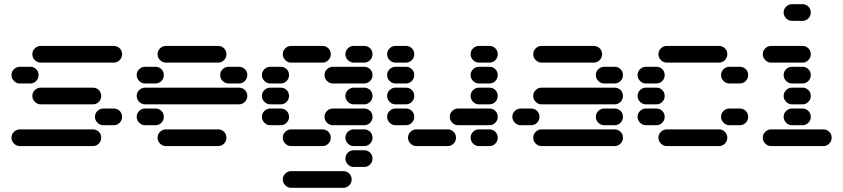

<svg xmlns="http://www.w3.org/2000/svg" viewBox="-20 -710 4040 920"><path d="M35 -50Q35 -34 47 -22Q59 -10 75 -10H425Q442 -10 453.5 -22Q465 -34 465 -50Q465 -67 453.5 -78.5Q442 -90 425 -90H75Q59 -90 47 -78.5Q35 -67 35 -50ZM435 -150Q435 -134 447 -122Q459 -110 475 -110H525Q542 -110 553.5 -122Q565 -134 565 -150Q565 -167 553.5 -178.5Q542 -190 525 -190H475Q459 -190 447 -178.5Q435 -167 435 -150ZM135 -250Q135 -234 147 -222Q159 -210 175 -210H425Q442 -210 453.5 -222Q465 -234 465 -250Q465 -267 453.5 -278.5Q442 -290 425 -290H175Q159 -290 147 -278.5Q135 -267 135 -250ZM35 -350Q35 -334 47 -322Q59 -310 75 -310H125Q142 -310 153.5 -322Q165 -334 165 -350Q165 -367 153.5 -378.5Q142 -390 125 -390H75Q59 -390 47 -378.5Q35 -367 35 -350ZM135 -450Q135 -434 147 -422Q159 -410 175 -410H525Q542 -410 553.5 -422Q565 -434 565 -450Q565 -467 553.5 -478.5Q542 -490 525 -490H175Q159 -490 147 -478.5Q135 -467 135 -450Z M735 -50Q735 -34 747 -22Q759 -10 775 -10H1025Q1042 -10 1053.5 -22Q1065 -34 1065 -50Q1065 -67 1053.5 -78.5Q1042 -90 1025 -90H775Q759 -90 747 -78.5Q735 -67 735 -50ZM635 -150Q635 -134 647 -122Q659 -110 675 -110H725Q742 -110 753.5 -122Q765 -134 765 -150Q765 -167 753.5 -178.5Q742 -190 725 -190H675Q659 -190 647 -178.5Q635 -167 635 -150ZM635 -250Q635 -234 647 -222Q659 -210 675 -210H1125Q1142 -210 1153.5 -222Q1165 -234 1165 -250Q1165 -267 1153.5 -278.5Q1142 -290 1125 -290H675Q659 -290 647 -278.5Q635 -267 635 -250ZM1035 -350Q1035 -334 1047 -322Q1059 -310 1075 -310H1125Q1142 -310 1153.5 -322Q1165 -334 1165 -350Q1165 -367 1153.5 -378.5Q1142 -390 1125 -390H1075Q1059 -390 1047 -378.5Q1035 -367 1035 -350ZM635 -350Q635 -334 647 -322Q659 -310 675 -310H725Q742 -310 753.5 -322Q765 -334 765 -350Q765 -367 753.5 -378.5Q742 -390 725 -390H675Q659 -390 647 -378.5Q635 -367 635 -350ZM735 -450Q735 -434 747 -422Q759 -410 775 -410H1025Q1042 -410 1053.5 -422Q1065 -434 1065 -450Q1065 -467 1053.5 -478.5Q1042 -490 1025 -490H775Q759 -490 747 -478.5Q735 -467 735 -450Z M1335 150Q1335 166 1347 178Q1359 190 1375 190H1625Q1642 190 1653.5 178Q1665 166 1665 150Q1665 133 1653.5 121.5Q1642 110 1625 110H1375Q1359 110 1347 121.5Q1335 133 1335 150ZM1635 50Q1635 66 1647 78Q1659 90 1675 90H1725Q1742 90 1753.5 78Q1765 66 1765 50Q1765 33 1753.5 21.5Q1742 10 1725 10H1675Q1659 10 1647 21.5Q1635 33 1635 50ZM1635 -50Q1635 -34 1647 -22Q1659 -10 1675 -10H1725Q1742 -10 1753.5 -22Q1765 -34 1765 -50Q1765 -67 1753.5 -78.5Q1742 -90 1725 -90H1675Q1659 -90 1647 -78.5Q1635 -67 1635 -50ZM1335 -50Q1335 -34 1347 -22Q1359 -10 1375 -10H1525Q1542 -10 1553.5 -22Q1565 -34 1565 -50Q1565 -67 1553.5 -78.5Q1542 -90 1525 -90H1375Q1359 -90 1347 -78.5Q1335 -67 1335 -50ZM1535 -150Q1535 -134 1547 -122Q1559 -110 1575 -110H1725Q1742 -110 1753.5 -122Q1765 -134 1765 -150Q1765 -167 1753.5 -178.5Q1742 -190 1725 -190H1575Q1559 -190 1547 -178.5Q1535 -167 1535 -150ZM1235 -150Q1235 -134 1247 -122Q1259 -110 1275 -110H1325Q1342 -110 1353.5 -122Q1365 -134 1365 -150Q1365 -167 1353.5 -178.5Q1342 -190 1325 -190H1275Q1259 -190 1247 -178.5Q1235 -167 1235 -150ZM1635 -250Q1635 -234 1647 -222Q1659 -210 1675 -210H1725Q1742 -210 1753.5 -222Q1765 -234 1765 -250Q1765 -267 1753.5 -278.5Q1742 -290 1725 -290H1675Q1659 -290 1647 -278.5Q1635 -267 1635 -250ZM1235 -250Q1235 -234 1247 -222Q1259 -210 1275 -210H1325Q1342 -210 1353.5 -222Q1365 -234 1365 -250Q1365 -267 1353.5 -278.5Q1342 -290 1325 -290H1275Q1259 -290 1247 -278.5Q1235 -267 1235 -250ZM1535 -350Q1535 -334 1547 -322Q1559 -310 1575 -310H1725Q1742 -310 1753.5 -322Q1765 -334 1765 -350Q1765 -367 1753.5 -378.5Q1742 -390 1725 -390H1575Q1559 -390 1547 -378.5Q1535 -367 1535 -350ZM1235 -350Q1235 -334 1247 -322Q1259 -310 1275 -310H1325Q1342 -310 1353.5 -322Q1365 -334 1365 -350Q1365 -367 1353.5 -378.5Q1342 -390 1325 -390H1275Q1259 -390 1247 -378.5Q1235 -367 1235 -350ZM1635 -450Q1635 -434 1647 -422Q1659 -410 1675 -410H1725Q1742 -410 1753.5 -422Q1765 -434 1765 -450Q1765 -467 1753.5 -478.5Q1742 -490 1725 -490H1675Q1659 -490 1647 -478.5Q1635 -467 1635 -450ZM1335 -450Q1335 -434 1347 -422Q1359 -410 1375 -410H1525Q1542 -410 1553.5 -422Q1565 -434 1565 -450Q1565 -467 1553.5 -478.5Q1542 -490 1525 -490H1375Q1359 -490 1347 -478.5Q1335 -467 1335 -450Z M2235 -50Q2235 -34 2247 -22Q2259 -10 2275 -10H2325Q2342 -10 2353.5 -22Q2365 -34 2365 -50Q2365 -67 2353.5 -78.5Q2342 -90 2325 -90H2275Q2259 -90 2247 -78.5Q2235 -67 2235 -50ZM1935 -50Q1935 -34 1947 -22Q1959 -10 1975 -10H2125Q2142 -10 2153.5 -22Q2165 -34 2165 -50Q2165 -67 2153.5 -78.5Q2142 -90 2125 -90H1975Q1959 -90 1947 -78.5Q1935 -67 1935 -50ZM2135 -150Q2135 -134 2147 -122Q2159 -110 2175 -110H2325Q2342 -110 2353.5 -122Q2365 -134 2365 -150Q2365 -167 2353.5 -178.5Q2342 -190 2325 -190H2175Q2159 -190 2147 -178.5Q2135 -167 2135 -150ZM1835 -150Q1835 -134 1847 -122Q1859 -110 1875 -110H1925Q1942 -110 1953.5 -122Q1965 -134 1965 -150Q1965 -167 1953.5 -178.5Q1942 -190 1925 -190H1875Q1859 -190 1847 -178.5Q1835 -167 1835 -150ZM2235 -250Q2235 -234 2247 -222Q2259 -210 2275 -210H2325Q2342 -210 2353.5 -222Q2365 -234 2365 -250Q2365 -267 2353.5 -278.5Q2342 -290 2325 -290H2275Q2259 -290 2247 -278.5Q2235 -267 2235 -250ZM1835 -250Q1835 -234 1847 -222Q1859 -210 1875 -210H1925Q1942 -210 1953.5 -222Q1965 -234 1965 -250Q1965 -267 1953.5 -278.5Q1942 -290 1925 -290H1875Q1859 -290 1847 -278.5Q1835 -267 1835 -250ZM2235 -350Q2235 -334 2247 -322Q2259 -310 2275 -310H2325Q2342 -310 2353.5 -322Q2365 -334 2365 -350Q2365 -367 2353.5 -378.5Q2342 -390 2325 -390H2275Q2259 -390 2247 -378.5Q2235 -367 2235 -350ZM1835 -350Q1835 -334 1847 -322Q1859 -310 1875 -310H1925Q1942 -310 1953.5 -322Q1965 -334 1965 -350Q1965 -367 1953.5 -378.5Q1942 -390 1925 -390H1875Q1859 -390 1847 -378.5Q1835 -367 1835 -350ZM2235 -450Q2235 -434 2247 -422Q2259 -410 2275 -410H2325Q2342 -410 2353.5 -422Q2365 -434 2365 -450Q2365 -467 2353.5 -478.5Q2342 -490 2325 -490H2275Q2259 -490 2247 -478.5Q2235 -467 2235 -450ZM1835 -450Q1835 -434 1847 -422Q1859 -410 1875 -410H1925Q1942 -410 1953.5 -422Q1965 -434 1965 -450Q1965 -467 1953.5 -478.5Q1942 -490 1925 -490H1875Q1859 -490 1847 -478.5Q1835 -467 1835 -450Z M2535 -50Q2535 -34 2547 -22Q2559 -10 2575 -10H2925Q2942 -10 2953.5 -22Q2965 -34 2965 -50Q2965 -67 2953.5 -78.5Q2942 -90 2925 -90H2575Q2559 -90 2547 -78.5Q2535 -67 2535 -50ZM2835 -150Q2835 -134 2847 -122Q2859 -110 2875 -110H2925Q2942 -110 2953.5 -122Q2965 -134 2965 -150Q2965 -167 2953.5 -178.5Q2942 -190 2925 -190H2875Q2859 -190 2847 -178.5Q2835 -167 2835 -150ZM2435 -150Q2435 -134 2447 -122Q2459 -110 2475 -110H2525Q2542 -110 2553.5 -122Q2565 -134 2565 -150Q2565 -167 2553.5 -178.5Q2542 -190 2525 -190H2475Q2459 -190 2447 -178.5Q2435 -167 2435 -150ZM2535 -250Q2535 -234 2547 -222Q2559 -210 2575 -210H2925Q2942 -210 2953.5 -222Q2965 -234 2965 -250Q2965 -267 2953.5 -278.5Q2942 -290 2925 -290H2575Q2559 -290 2547 -278.5Q2535 -267 2535 -250ZM2835 -350Q2835 -334 2847 -322Q2859 -310 2875 -310H2925Q2942 -310 2953.5 -322Q2965 -334 2965 -350Q2965 -367 2953.5 -378.5Q2942 -390 2925 -390H2875Q2859 -390 2847 -378.5Q2835 -367 2835 -350ZM2535 -450Q2535 -434 2547 -422Q2559 -410 2575 -410H2825Q2842 -410 2853.5 -422Q2865 -434 2865 -450Q2865 -467 2853.5 -478.5Q2842 -490 2825 -490H2575Q2559 -490 2547 -478.5Q2535 -467 2535 -450Z M3135 -50Q3135 -34 3147 -22Q3159 -10 3175 -10H3425Q3442 -10 3453.5 -22Q3465 -34 3465 -50Q3465 -67 3453.5 -78.5Q3442 -90 3425 -90H3175Q3159 -90 3147 -78.5Q3135 -67 3135 -50ZM3435 -150Q3435 -134 3447 -122Q3459 -110 3475 -110H3525Q3542 -110 3553.5 -122Q3565 -134 3565 -150Q3565 -167 3553.5 -178.5Q3542 -190 3525 -190H3475Q3459 -190 3447 -178.5Q3435 -167 3435 -150ZM3035 -150Q3035 -134 3047 -122Q3059 -110 3075 -110H3125Q3142 -110 3153.5 -122Q3165 -134 3165 -150Q3165 -167 3153.5 -178.5Q3142 -190 3125 -190H3075Q3059 -190 3047 -178.5Q3035 -167 3035 -150ZM3035 -250Q3035 -234 3047 -222Q3059 -210 3075 -210H3125Q3142 -210 3153.5 -222Q3165 -234 3165 -250Q3165 -267 3153.5 -278.5Q3142 -290 3125 -290H3075Q3059 -290 3047 -278.5Q3035 -267 3035 -250ZM3435 -350Q3435 -334 3447 -322Q3459 -310 3475 -310H3525Q3542 -310 3553.5 -322Q3565 -334 3565 -350Q3565 -367 3553.5 -378.5Q3542 -390 3525 -390H3475Q3459 -390 3447 -378.5Q3435 -367 3435 -350ZM3035 -350Q3035 -334 3047 -322Q3059 -310 3075 -310H3125Q3142 -310 3153.5 -322Q3165 -334 3165 -350Q3165 -367 3153.5 -378.5Q3142 -390 3125 -390H3075Q3059 -390 3047 -378.5Q3035 -367 3035 -350ZM3135 -450Q3135 -434 3147 -422Q3159 -410 3175 -410H3425Q3442 -410 3453.5 -422Q3465 -434 3465 -450Q3465 -467 3453.5 -478.5Q3442 -490 3425 -490H3175Q3159 -490 3147 -478.5Q3135 -467 3135 -450Z M3635 -50Q3635 -34 3647 -22Q3659 -10 3675 -10H3925Q3942 -10 3953.5 -22Q3965 -34 3965 -50Q3965 -67 3953.5 -78.5Q3942 -90 3925 -90H3675Q3659 -90 3647 -78.5Q3635 -67 3635 -50ZM3735 -150Q3735 -134 3747 -122Q3759 -110 3775 -110H3825Q3842 -110 3853.5 -122Q3865 -134 3865 -150Q3865 -167 3853.5 -178.5Q3842 -190 3825 -190H3775Q3759 -190 3747 -178.5Q3735 -167 3735 -150ZM3735 -250Q3735 -234 3747 -222Q3759 -210 3775 -210H3825Q3842 -210 3853.5 -222Q3865 -234 3865 -250Q3865 -267 3853.5 -278.5Q3842 -290 3825 -290H3775Q3759 -290 3747 -278.5Q3735 -267 3735 -250ZM3735 -350Q3735 -334 3747 -322Q3759 -310 3775 -310H3825Q3842 -310 3853.5 -322Q3865 -334 3865 -350Q3865 -367 3853.5 -378.5Q3842 -390 3825 -390H3775Q3759 -390 3747 -378.5Q3735 -367 3735 -350ZM3635 -450Q3635 -434 3647 -422Q3659 -410 3675 -410H3825Q3842 -410 3853.5 -422Q3865 -434 3865 -450Q3865 -467 3853.5 -478.5Q3842 -490 3825 -490H3675Q3659 -490 3647 -478.5Q3635 -467 3635 -450ZM3735 -650Q3735 -634 3747 -622Q3759 -610 3775 -610H3825Q3842 -610 3853.5 -622Q3865 -634 3865 -650Q3865 -667 3853.5 -678.5Q3842 -690 3825 -690H3775Q3759 -690 3747 -678.5Q3735 -667 3735 -650Z"/></svg>

Font: Matrix Sans Raster
Style: Regular
Weight: 400
Designer: Brad Neil
Version: Version 1.100